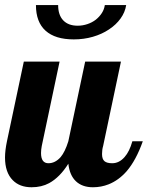

<svg xmlns="http://www.w3.org/2000/svg" viewBox="-28 -748 595 773"><path d="M116.7 -727.5H206.1Q206.1 -687.5 226.6 -666Q247.1 -644.5 284.7 -644.5Q304.7 -644.5 323.7 -650.9Q342.8 -657.2 357.9 -668.9Q372.6 -680.7 382.1 -695.6Q391.6 -710.4 394 -727.5H480Q475.6 -698.7 457.5 -673.6Q439.5 -648.4 410.6 -629.4Q382.3 -610.4 345.9 -599.9Q309.6 -589.4 269 -589.4Q194.3 -589.4 155.5 -624.3Q116.7 -659.2 116.7 -727.5ZM23.4 -22.5Q-7.8 -53.7 -7.8 -113.8Q-7.8 -142.1 0 -179.2L67.9 -500H211.9L140.1 -160.2Q137.2 -145 137.2 -131.8Q137.2 -90.8 167 -90.8Q194.3 -90.8 216.3 -115.7Q233.9 -136.7 247.1 -179.2L314.9 -500H459L387.2 -160.2Q382.8 -145.5 382.8 -127.9Q382.8 -107.4 392.6 -99.1Q402.3 -90.8 423.8 -90.8Q451.7 -90.8 473.6 -115.7Q493.2 -137.7 504.9 -179.2H546.9Q520 -103 481.9 -58.6Q449.7 -22 409.2 -5.9Q379.4 5.9 346.2 5.9Q303.2 5.9 277.8 -18.1Q252.4 -42 247.1 -88.9Q212.9 -34.2 169.9 -10.7Q139.2 5.9 99.1 5.9Q51.3 5.9 23.4 -22.5Z"/></svg>

Font: Pattaya
Style: Regular
Weight: 400
Designer: Pablo Impallari / Thai characters Designed by Thanarat Vachiruckul and Suppakit Chalermlarp
Foundry: Pablo Impallari
Version: Version 2.001